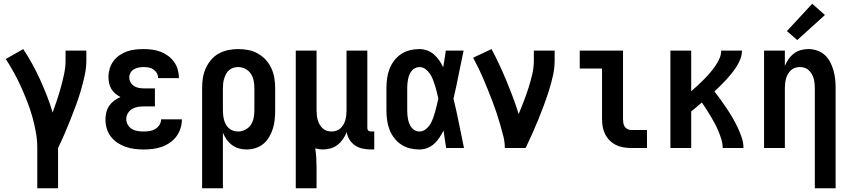

<svg xmlns="http://www.w3.org/2000/svg" viewBox="-20 -790 4540 1025"><path d="M179 215V0Q179 -42 171.5 -84Q164 -126 152.5 -167Q141 -208 125.5 -247.5Q110 -287 92.5 -326Q75 -365 54.5 -402Q34 -439 11 -475L104 -528Q130 -489 152.5 -448Q175 -407 194.5 -364Q214 -321 231 -277.5Q248 -234 261 -189Q273 -222 284.5 -256.5Q296 -291 305.5 -326Q315 -361 322.5 -396.5Q330 -432 330 -468V-520H441V-468Q441 -427 432 -386.5Q423 -346 411.5 -306.5Q400 -267 385.5 -228Q371 -189 356 -151Q341 -113 324.5 -75Q308 -37 290 0V215Z M747 8Q723 8 698.5 5Q674 2 651 -6Q628 -14 607.5 -27.5Q587 -41 572 -60.5Q557 -80 550 -103.5Q543 -127 543 -152Q543 -171 547.5 -190Q552 -209 563 -225Q574 -241 589.5 -252.5Q605 -264 623 -272Q608 -280 595.5 -290.5Q583 -301 574.5 -315Q566 -329 562.5 -345.5Q559 -362 559 -379Q559 -401 565.5 -423Q572 -445 585.5 -463.5Q599 -482 618 -495Q637 -508 658 -515.5Q679 -523 702 -525.5Q725 -528 747 -528Q770 -528 792.5 -525Q815 -522 836.5 -514Q858 -506 876.5 -492.5Q895 -479 908.5 -460.5Q922 -442 928.5 -420Q935 -398 935 -376Q935 -375 935 -374.5Q935 -374 935 -373H824Q824 -373 824 -373.5Q824 -374 824 -374Q824 -388 817 -400Q810 -412 799 -419.5Q788 -427 774.5 -429.5Q761 -432 747 -432Q734 -432 720.5 -429.5Q707 -427 695.5 -420.5Q684 -414 677 -402Q670 -390 670 -377Q670 -377 670 -377Q670 -377 670 -377Q670 -363 677 -350.5Q684 -338 696 -330.5Q708 -323 722 -320.5Q736 -318 750 -318H807V-222H750Q733 -222 716.5 -219.5Q700 -217 685.5 -208.5Q671 -200 662.5 -185Q654 -170 654 -154Q654 -138 662.5 -123.5Q671 -109 685 -101Q699 -93 715 -90.5Q731 -88 747 -88Q763 -88 779 -90.5Q795 -93 808.5 -101Q822 -109 831 -123Q840 -137 840 -153H951V-152Q951 -152 951 -152Q951 -152 951 -152Q951 -128 943.5 -104.5Q936 -81 921.5 -61.5Q907 -42 886.5 -28Q866 -14 843 -6Q820 2 796 5Q772 8 747 8Z M1059 215V-320Q1059 -347 1063 -373.5Q1067 -400 1078 -424.5Q1089 -449 1106.5 -470Q1124 -491 1147.5 -504Q1171 -517 1197.5 -522.5Q1224 -528 1251 -528Q1278 -528 1305 -523Q1332 -518 1356 -504.5Q1380 -491 1398.5 -471Q1417 -451 1428.5 -426Q1440 -401 1444.5 -374Q1449 -347 1449 -320V-200Q1449 -176 1446.5 -151.5Q1444 -127 1437 -104Q1430 -81 1417.5 -59.5Q1405 -38 1386.5 -22.5Q1368 -7 1344.5 0.5Q1321 8 1297 8Q1276 8 1256 2.5Q1236 -3 1219 -15.5Q1202 -28 1190 -45Q1178 -62 1170 -82V215ZM1251 -88Q1271 -88 1289.5 -97.5Q1308 -107 1319 -123.5Q1330 -140 1334 -160Q1338 -180 1338 -200V-320Q1338 -340 1334 -360Q1330 -380 1319 -396.5Q1308 -413 1289.5 -422.5Q1271 -432 1251 -432Q1238 -432 1225.5 -428Q1213 -424 1203 -415.5Q1193 -407 1187 -395.5Q1181 -384 1177 -371.5Q1173 -359 1171.5 -346Q1170 -333 1170 -320V-200Q1170 -187 1171.5 -174Q1173 -161 1176.5 -148.5Q1180 -136 1186.5 -124.5Q1193 -113 1203 -104.5Q1213 -96 1225.5 -92Q1238 -88 1251 -88Z M1559 215V-520H1670V-200Q1670 -187 1671.5 -174Q1673 -161 1676.5 -148.5Q1680 -136 1686.5 -125Q1693 -114 1702.5 -105Q1712 -96 1724.5 -92Q1737 -88 1750 -88Q1763 -88 1775.5 -92Q1788 -96 1797.5 -105Q1807 -114 1813.5 -125Q1820 -136 1823.5 -148.5Q1827 -161 1828.5 -174Q1830 -187 1830 -200V-520H1941V-108Q1941 -104 1942 -100Q1943 -96 1946 -93Q1949 -90 1953 -89Q1957 -88 1961 -88H1978V8H1961Q1939 8 1917 3.5Q1895 -1 1876.5 -13Q1858 -25 1846 -44Q1834 -63 1831 -85Q1823 -65 1811 -47.5Q1799 -30 1782.5 -17Q1766 -4 1745.5 2Q1725 8 1704 8Q1694 8 1683.5 6.5Q1673 5 1663 2Q1667 28 1668.5 54.5Q1670 81 1670 107V215Z M2219 8Q2194 8 2168.5 2Q2143 -4 2121.5 -18.5Q2100 -33 2084 -54Q2068 -75 2059 -99Q2050 -123 2046.5 -148.5Q2043 -174 2043 -200V-320Q2043 -346 2046.5 -371.5Q2050 -397 2059 -421Q2068 -445 2084 -466Q2100 -487 2121.5 -501.5Q2143 -516 2168.5 -522Q2194 -528 2219 -528Q2241 -528 2261 -520.5Q2281 -513 2297 -499Q2313 -485 2325 -467.5Q2337 -450 2346 -431Q2350 -454 2353.5 -476Q2357 -498 2360 -520H2455Q2441 -456 2428.5 -391.5Q2416 -327 2401 -263Q2417 -198 2430 -132Q2443 -66 2457 0H2362Q2358 -23 2354.5 -46.5Q2351 -70 2348 -93Q2338 -74 2326 -55.5Q2314 -37 2298 -22.5Q2282 -8 2261.5 0Q2241 8 2219 8ZM2219 -88Q2237 -88 2252 -99.5Q2267 -111 2276.5 -126.5Q2286 -142 2292 -159Q2298 -176 2303 -193.5Q2308 -211 2312 -228.5Q2316 -246 2320 -264Q2316 -281 2312 -298Q2308 -315 2303 -331.5Q2298 -348 2291.5 -364.5Q2285 -381 2275.5 -395.5Q2266 -410 2251.5 -421Q2237 -432 2219 -432Q2207 -432 2196 -426.5Q2185 -421 2177.5 -411.5Q2170 -402 2165.5 -391Q2161 -380 2158.5 -368Q2156 -356 2155 -344Q2154 -332 2154 -320V-200Q2154 -188 2155 -176Q2156 -164 2158.5 -152Q2161 -140 2165.5 -129Q2170 -118 2177.5 -108.5Q2185 -99 2196 -93.5Q2207 -88 2219 -88Z M2675 0Q2675 -32 2667 -63.5Q2659 -95 2650 -126Q2641 -157 2631 -187Q2621 -217 2609.5 -247.5Q2598 -278 2586 -307.5Q2574 -337 2561.5 -366.5Q2549 -396 2535 -425Q2521 -454 2506 -482L2604 -528Q2626 -487 2646 -444Q2666 -401 2684 -357.5Q2702 -314 2718.5 -270Q2735 -226 2749 -181Q2763 -215 2776.5 -250Q2790 -285 2801.5 -321Q2813 -357 2821.5 -393.5Q2830 -430 2830 -468V-520H2941V-468Q2941 -427 2932 -386.5Q2923 -346 2910.5 -306.5Q2898 -267 2883.5 -228Q2869 -189 2853.5 -151Q2838 -113 2821 -75Q2804 -37 2786 0Z M3349 0Q3328 0 3307.5 -3.5Q3287 -7 3268.5 -16Q3250 -25 3235 -40Q3220 -55 3210.5 -74Q3201 -93 3197.5 -113.5Q3194 -134 3194 -155V-424H3075V-520H3306V-155Q3306 -144 3307.5 -134Q3309 -124 3314.5 -115Q3320 -106 3329.5 -101Q3339 -96 3349 -96H3434V0Z M3559 0V-520H3670V-303Q3688 -318 3704.5 -333.5Q3721 -349 3737.5 -365.5Q3754 -382 3769 -399.5Q3784 -417 3797 -435.5Q3810 -454 3820 -475.5Q3830 -497 3830 -520H3941Q3941 -498 3933 -476.5Q3925 -455 3913 -436Q3901 -417 3887 -399.5Q3873 -382 3858 -365.5Q3843 -349 3827 -333.5Q3811 -318 3794 -302Q3812 -279 3828.5 -256Q3845 -233 3861 -209Q3877 -185 3891.5 -160Q3906 -135 3918 -109.5Q3930 -84 3939.5 -56.5Q3949 -29 3949 0H3838Q3838 -23 3831.5 -44.5Q3825 -66 3816.5 -87Q3808 -108 3797.5 -128Q3787 -148 3775.5 -167Q3764 -186 3752 -205Q3740 -224 3727 -243Q3713 -231 3699 -219Q3685 -207 3670 -195V0Z M4330 215V-320Q4330 -333 4328.5 -346Q4327 -359 4323.5 -371.5Q4320 -384 4313.5 -395Q4307 -406 4297.5 -415Q4288 -424 4275.5 -428Q4263 -432 4250 -432Q4237 -432 4224.5 -428Q4212 -424 4202.5 -415Q4193 -406 4186.5 -395Q4180 -384 4176.5 -371.5Q4173 -359 4171.5 -346Q4170 -333 4170 -320V0H4059V-520H4170V-438Q4178 -458 4190 -475Q4202 -492 4218.5 -504.5Q4235 -517 4255 -522.5Q4275 -528 4296 -528Q4320 -528 4343 -520Q4366 -512 4383.5 -496Q4401 -480 4412 -458.5Q4423 -437 4429.5 -414Q4436 -391 4438.5 -367.5Q4441 -344 4441 -320V215ZM4236 -576 4181 -624 4316 -770 4384 -710Z"/></svg>

Font: Iosevka SS08 Regular
Style: Bold
Weight: 700
Monospace: yes
Designer: Belleve Invis
Foundry: Belleve Invis
Version: Version 16.3.4; ttfautohint (v1.8.4)